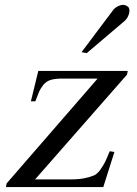

<svg xmlns="http://www.w3.org/2000/svg" viewBox="-20 -757 556 777"><path d="M497 -470 494 -455 122 -31H267Q300 -31 323 -36Q346 -41 360 -47Q374 -53 386.5 -71Q399 -89 405 -101Q411 -113 424 -145L443 -142L398 0H4L7 -15L375 -439H231Q203 -439 185 -433.5Q167 -428 155.5 -413.5Q144 -399 138.5 -386.5Q133 -374 123 -347H105L135 -470ZM500 -728Q507 -717 501.5 -699.5Q496 -682 484 -672L331 -542L310 -546L440 -719Q451 -731 468.5 -736Q486 -741 500 -728Z"/></svg>

Font: GFS Artemisia
Style: Italic
Weight: 400
Italic angle: -12°
Designer: Takis Katsoulidis and George D. Matthiopoulos
Foundry: George Matthiopoulos and Takis Katsoulidis
Version: Version 1.0